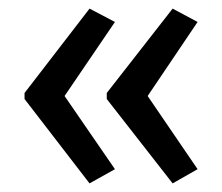

<svg xmlns="http://www.w3.org/2000/svg" viewBox="-20 -487 515 446"><path d="M37 -271 188 -467 247 -436 130 -264 247 -94 188 -61 37 -257ZM228 -271 381 -467 439 -436 323 -264 439 -94 381 -61 228 -257Z"/></svg>

Font: Noto Sans Malayalam Condensed
Style: Regular
Weight: 400
Width: 3
Designer: Jelle Bosma - Monotype Design Team
Foundry: Monotype Imaging Inc.
Version: Version 2.104; ttfautohint (v1.8.4.7-5d5b)